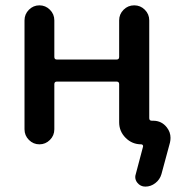

<svg xmlns="http://www.w3.org/2000/svg" viewBox="-20 -565 689 723"><path d="M194.3 -257.8Q184.6 -257.8 184.6 -248V-78.1Q184.6 -54.7 168 -38.1Q151.4 -21.5 128.4 -21.5Q105.5 -21.5 88.9 -38.1Q72.3 -54.7 72.3 -78.1V-488.3Q72.3 -511.7 88.9 -528.3Q105.5 -544.9 128.4 -544.9Q151.4 -544.9 168 -528.3Q184.6 -511.7 184.6 -488.3V-350.6Q184.6 -340.8 194.3 -340.8H418.9Q428.7 -340.8 428.7 -350.6V-488.3Q428.7 -511.7 445.3 -528.3Q461.9 -544.9 485.4 -544.9Q508.8 -544.9 525.4 -528.3Q542 -511.7 542 -488.3V-120.1Q542 -110.4 551.8 -110.4H556.6Q588.9 -110.4 608.4 -85Q622.1 -67.4 622.1 -45.9Q622.1 -37.1 620.1 -28.3L587.9 90.8Q582 111.3 564.9 124.5Q547.9 137.7 527.3 137.7Q508.8 137.7 497.1 123Q489.3 113.3 489.3 101.6Q489.3 96.7 491.2 90.8L518.6 -12.7Q519.5 -15.6 517.6 -18.6Q515.6 -21.5 511.7 -21.5Q477.5 -21.5 453.1 -45.9Q428.7 -70.3 428.7 -104.5V-248Q428.7 -257.8 418.9 -257.8Z"/></svg>

Font: Gen Jyuu GothicX Medium
Style: Regular
Weight: 500
Designer: Ryoko NISHIZUKA (kana &amp; ideographs); Paul D. Hunt (Latin, Greek &amp; Cyrillic); Wenlong ZHANG (bopomofo); Sandoll C
Version: Version 1.058.20140828